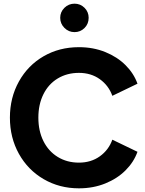

<svg xmlns="http://www.w3.org/2000/svg" viewBox="-20 -1014 792 1046"><path d="M34 -373Q34 -482 83 -570Q132 -658 217.5 -707.5Q303 -757 410 -757Q488 -757 553.5 -730.5Q619 -704 664 -659Q709 -614 729 -558L592 -492Q572 -548 524 -582.5Q476 -617 410 -617Q345 -617 294.5 -586.5Q244 -556 216.5 -500.5Q189 -445 189 -373Q189 -301 216.5 -245.5Q244 -190 294.5 -159Q345 -128 410 -128Q476 -128 524 -162.5Q572 -197 592 -253L729 -187Q709 -131 664 -86Q619 -41 553.5 -14.5Q488 12 410 12Q304 12 218 -38Q132 -88 83 -176Q34 -264 34 -373ZM308 -917Q308 -949 331 -971.5Q354 -994 386 -994Q418 -994 440.5 -971.5Q463 -949 463 -917Q463 -884 440.5 -861.5Q418 -839 386 -839Q354 -839 331 -862Q308 -885 308 -917Z"/></svg>

Font: BLUETTI 2.0
Style: Bold
Weight: 700
Designer: Stijn de Vries
Foundry: tokotype
Version: Version 2.005;October 31, 2023;FontCreator 14.0.0.2814 64-bi